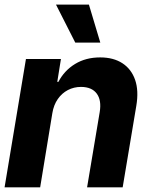

<svg xmlns="http://www.w3.org/2000/svg" viewBox="-21 -797 632 817"><path d="M201.7 -315.4 149.9 0H-1.5L89.4 -545.9H238.3L222.7 -448.7H227.5Q252.9 -497.1 298.6 -524.9Q344.2 -552.7 405.3 -552.7Q461.9 -552.7 500 -527.8Q538.1 -502.9 554 -457Q569.8 -411.1 559.1 -347.2L501 0H349.6L403.3 -320.3Q411.6 -370.1 390.9 -398.4Q370.1 -426.8 324.2 -427.2Q293.5 -427.2 267.8 -413.8Q242.2 -400.4 224.9 -375.5Q207.5 -350.6 201.7 -315.4ZM299.3 -615.7 217.3 -777.3H357.4L405.8 -615.7Z"/></svg>

Font: Inter Tight
Style: Bold Italic
Weight: 700
Italic angle: -9.39999°
Designer: Rasmus Andersson
Foundry: rsms
Version: Version 3.004